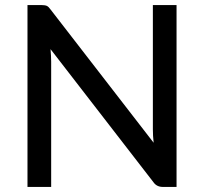

<svg xmlns="http://www.w3.org/2000/svg" viewBox="-20 -738 806 758"><path d="M677 0H623Q598.5 0 585.5 -19L179.5 -544Q182 -516 182 -494V0H88.5V-718H143.5Q157.5 -718 164.8 -714.8Q172 -711.5 180 -700L586.5 -174.5Q583.5 -203 583.5 -227.5V-718H677Z"/></svg>

Font: Verano Sans Medium
Style: Regular
Weight: 500
Designer: Lukasz Dziedzic with Adam Twardoch and Botio Nikoltchev
Foundry: tyPoland Lukasz Dziedzic
Version: Version 3.001;December 28, 2019;FontCreator 12.0.0.2547 64-b